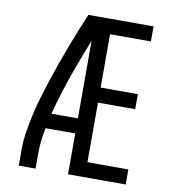

<svg xmlns="http://www.w3.org/2000/svg" viewBox="-82 -807 789 879"><g transform="rotate(10 312.5 -367.5)"><path d="M64 0V-74Q64 -117 71 -160Q78 -203 87.5 -245Q97 -287 109.5 -328.5Q122 -370 135.5 -411Q149 -452 163.5 -493Q178 -534 193.5 -574.5Q209 -615 225 -655Q241 -695 258 -735H293V-722L330 -708Q306 -653 284 -597.5Q262 -542 241.5 -486.5Q221 -431 203 -374.5Q185 -318 170 -260H293V-190H155Q149 -161 145.5 -132Q142 -103 142 -74V0ZM293 0V-735H561V-665H371V-417H544V-347H371V-70H561V0Z"/></g></svg>

Font: Zed Sans
Style: Regular
Weight: 400
Designer: Belleve Invis
Foundry: Belleve Invis
Version: Version 1.0.0; ttfautohint (v1.8.4)